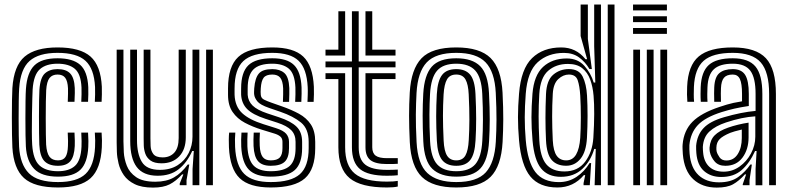

<svg xmlns="http://www.w3.org/2000/svg" viewBox="-20 -820 3494 850"><path d="M236.8 10Q132.2 10 86.2 -31.9Q40.2 -73.8 34.8 -167.5Q33.8 -187 33.1 -223.2Q32.5 -259.5 32.5 -300.6Q32.5 -341.8 33.1 -377Q33.8 -412.2 34.8 -429.8Q41.2 -528.8 89.2 -569.4Q137.2 -610 234.8 -610Q335.2 -610 380.8 -569.6Q426.2 -529.2 430.8 -436Q431.5 -420.5 431 -401.9Q430.5 -383.2 429.8 -369.2H399.8Q400.5 -384.2 401 -401.4Q401.5 -418.5 400.8 -434.8Q396.8 -515.8 358.4 -550.9Q320 -586 234.8 -586Q151.5 -586 111 -550.2Q70.5 -514.5 64.8 -428Q63.5 -409.2 63 -373Q62.5 -336.8 62.5 -295.6Q62.5 -254.5 63.1 -220.1Q63.8 -185.8 64.5 -170.8Q69 -92.2 107.8 -53.1Q146.5 -14 236.8 -14Q320.8 -14 358.8 -50.1Q396.8 -86.2 400.8 -169Q401.5 -184.5 401.4 -197.8Q401.2 -211 399.8 -233H429.8Q431.2 -212 431.4 -198.2Q431.5 -184.5 430.8 -168Q426.2 -72.5 381.1 -31.2Q336 10 236.8 10ZM236.8 -38Q164.5 -38 131.4 -72.2Q98.2 -106.5 94.5 -171.8Q93.5 -187.2 93 -221.2Q92.5 -255.2 92.5 -295.8Q92.5 -336.2 93 -372Q93.5 -407.8 94.8 -426.2Q99.8 -498.5 132 -530.2Q164.2 -562 234.8 -562Q302 -562 334.8 -533.1Q367.5 -504.2 370.8 -434Q371.5 -419.2 371 -402.4Q370.5 -385.5 369.8 -369.2H339.8Q340.5 -386.5 341 -402.6Q341.5 -418.8 340.8 -433.2Q338 -493 311.1 -515.5Q284.2 -538 234.8 -538Q184.2 -538 156.5 -513.6Q128.8 -489.2 124.5 -424Q124 -416.2 123.1 -386Q122.2 -355.8 121.6 -316Q121 -276.2 121 -238.8Q121 -201.2 122.5 -179Q126.8 -113.5 154.6 -87.8Q182.5 -62 236.8 -62Q285.5 -62 311.6 -85.4Q337.8 -108.8 340.8 -170.5Q341.2 -183.2 341.2 -195.6Q341.2 -208 339.8 -233H369.8Q371.5 -207 371.4 -195.2Q371.2 -183.5 370.8 -169.8Q367.5 -99.5 336.2 -68.8Q305 -38 236.8 -38ZM236.8 -86Q196 -86 176.2 -107.2Q156.5 -128.5 154 -179.8Q153.2 -197 152.9 -230.9Q152.5 -264.8 152.5 -303.4Q152.5 -342 153 -374.6Q153.5 -407.2 154.5 -422.2Q158 -476.5 179 -495.2Q200 -514 234.8 -514Q272.8 -514 290.9 -494.6Q309 -475.2 311 -430.2Q311.5 -423.2 311.2 -408.1Q311 -393 309.8 -369.2H280Q280.8 -389.2 281.1 -404.9Q281.5 -420.5 281 -429Q279.5 -461 268.8 -475.5Q258 -490 234.8 -490Q211.5 -490 199.2 -474.6Q187 -459.2 184.5 -420.5Q183.5 -403.8 183 -369.6Q182.5 -335.5 182.5 -296.6Q182.5 -257.8 183 -225.5Q183.5 -193.2 184.2 -180Q186.8 -142.5 199.1 -126.2Q211.5 -110 236.8 -110Q259.8 -110 269.8 -125.1Q279.8 -140.2 280.8 -173.8Q281.2 -186 281.2 -195.5Q281.2 -205 279.8 -233H309.8Q311 -211.8 311.2 -197.1Q311.5 -182.5 311 -173.8Q308.8 -126.8 291.4 -106.4Q274 -86 236.8 -86Z M657.5 10.5Q607.2 10.5 576.1 -4.9Q545 -20.2 528.2 -44.5Q511.5 -68.8 504.9 -96.1Q498.2 -123.5 497.4 -148.1Q496.5 -172.8 496.5 -188.2V-600H526.5V-194.2Q526.5 -175.8 528.1 -146Q529.8 -116.2 541.5 -86.2Q553.2 -56.2 582.6 -35.9Q612 -15.5 667.5 -15.5Q716.8 -15.5 750 -34.5Q783.2 -53.5 811 -91.5H818L805.8 -22.5V0H775.8L775.5 -7L791.8 -48H786.2Q759 -18 730.8 -3.8Q702.5 10.5 657.5 10.5ZM892.5 0V-600H922.5V0ZM695.5 -97Q663 -97 646.2 -109.4Q629.5 -121.8 623.2 -139.9Q617 -158 616.5 -176.2Q616 -194.5 616 -206.2V-600H646V-208Q646 -193.5 646.8 -173.5Q647.5 -153.5 658.6 -138.4Q669.8 -123.2 700.2 -123.2Q732.5 -123.2 751.8 -144.4Q771 -165.5 771 -208.8V-600H802.5V-212Q802.5 -158.5 773.4 -127.8Q744.2 -97 695.5 -97ZM676.5 -42Q614 -42.5 585.2 -80.8Q556.5 -119 556.5 -196.2V-600H586.5V-200.2Q586.5 -138.8 607.9 -103.4Q629.2 -68 688 -68Q734.2 -68 766.4 -88.6Q798.5 -109.2 815.4 -142.8Q832.2 -176.2 832.2 -214.8V-600H862.5V0H832.5V-72L838 -151.5H831Q807.5 -99.2 770.4 -70.4Q733.2 -41.5 676.5 -42Z M1178.5 -86Q1140.2 -86 1122.5 -106.4Q1104.8 -126.8 1102.5 -173.5Q1102 -185 1102.1 -201.5Q1102.2 -218 1103.2 -233H1130.5Q1128.5 -202 1129.8 -175.5Q1131.5 -140.2 1142.9 -125.1Q1154.2 -110 1178.5 -110Q1206.5 -110 1218.5 -122.6Q1230.5 -135.2 1230.5 -164V-192Q1230.5 -207.8 1220.6 -215.9Q1210.8 -224 1194 -229L1138.5 -246Q1098 -258.5 1064.1 -276.5Q1030.2 -294.5 1009.9 -324Q989.5 -353.5 989.5 -400V-429Q989.5 -526 1035 -568Q1080.5 -610 1185.5 -610Q1279.8 -610 1322.4 -569.6Q1365 -529.2 1369.5 -436Q1370.2 -420 1369.8 -402.4Q1369.2 -384.8 1368.5 -369H1341.2Q1341.8 -382.8 1342.4 -401Q1343 -419.2 1342.2 -434.5Q1338.2 -515.8 1301.9 -550.9Q1265.5 -586 1185.5 -586Q1096 -586 1057.2 -549.6Q1018.5 -513.2 1018.5 -429Q1018.5 -422.8 1018.4 -414.5Q1018.2 -406.2 1018.5 -400Q1020.5 -348.8 1052 -319.2Q1083.5 -289.8 1146.8 -270L1201 -253Q1234.2 -242.5 1246.9 -227.8Q1259.5 -213 1259.5 -192V-164Q1259.5 -122.2 1240.6 -104.1Q1221.8 -86 1178.5 -86ZM1178.5 -38Q1112 -38 1081.8 -68.9Q1051.5 -99.8 1048 -170.8Q1047.5 -183.5 1047.6 -202Q1047.8 -220.5 1049 -233H1076.2Q1075.2 -220.8 1075 -203.2Q1074.8 -185.8 1075.2 -172.2Q1078 -113.2 1102.1 -87.6Q1126.2 -62 1178.5 -62Q1237.5 -62 1263 -85.8Q1288.5 -109.5 1288.5 -164V-192Q1288.5 -224 1269.4 -243.6Q1250.2 -263.2 1207.8 -277L1155.2 -294Q1098.8 -312.5 1074.2 -337.1Q1049.8 -361.8 1047.5 -400Q1047.2 -406.8 1047.4 -415Q1047.5 -423.2 1047.5 -429Q1047.5 -500.2 1079.6 -531.1Q1111.8 -562 1185.5 -562Q1251.2 -562 1281.5 -532.2Q1311.8 -502.5 1315 -433.8Q1315.5 -420.5 1315.2 -404.9Q1315 -389.2 1314 -369H1286.8Q1287.5 -387.8 1288 -402.4Q1288.5 -417 1287.8 -433.2Q1285 -493.5 1258.9 -515.8Q1232.8 -538 1185.5 -538Q1127.2 -538 1101.9 -512.6Q1076.5 -487.2 1076.5 -429Q1076.5 -422.8 1076.4 -414.4Q1076.2 -406 1076.5 -400Q1078.5 -372 1098.5 -352.5Q1118.5 -333 1163.5 -318L1214.8 -301Q1268 -283.5 1292.8 -259.2Q1317.5 -235 1317.5 -192V-164Q1317.5 -96.5 1285.2 -67.2Q1253 -38 1178.5 -38ZM1178.5 10Q1084 10 1041 -31.2Q998 -72.5 993.5 -168Q992.8 -183.8 992.9 -202.2Q993 -220.8 994.5 -233H1021.8Q1020.5 -221.5 1020.2 -204Q1020 -186.5 1020.8 -169.5Q1024.8 -86.2 1061.4 -50.1Q1098 -14 1178.5 -14Q1268.5 -14 1307.5 -48.8Q1346.5 -83.5 1346.5 -164V-192Q1346.5 -249.5 1312.8 -277.4Q1279 -305.2 1221.5 -325L1171.8 -342Q1131.2 -356 1119.2 -371.4Q1107.2 -386.8 1105.5 -400Q1104.5 -405.8 1104.8 -413.9Q1105 -422 1105.5 -429Q1109 -474.5 1125.8 -494.2Q1142.5 -514 1185.5 -514Q1219 -514 1238.8 -496.8Q1258.5 -479.5 1260.8 -430.2Q1261.2 -420 1260.8 -403.4Q1260.2 -386.8 1259.8 -369H1232.5Q1233 -385.8 1233.5 -401.9Q1234 -418 1233.5 -429Q1232 -461.5 1220.8 -475.8Q1209.5 -490 1185.5 -490Q1158 -490 1147.2 -475.9Q1136.5 -461.8 1134.5 -429Q1133.2 -412 1134.5 -400Q1135.8 -385.5 1148.8 -379Q1161.8 -372.5 1180.2 -366L1228.5 -349Q1270.2 -334.5 1303.5 -316.4Q1336.8 -298.2 1356.1 -269.1Q1375.5 -240 1375.5 -192V-164Q1375.5 -70.8 1329.8 -30.4Q1284 10 1178.5 10Z M1693 -42Q1610 -42 1574 -71.2Q1538 -100.5 1538 -168V-522H1421V-548H1538V-770H1568V-548H1731V-522H1568V-168Q1568 -114.5 1597 -91.2Q1626 -68 1693 -68Q1705 -68 1716.5 -68.2Q1728 -68.5 1741 -69.2V-44.2Q1724 -42 1693 -42ZM1421 -574V-600H1478V-770H1508V-574ZM1598 -574V-770H1628V-600H1731V-574ZM1693 10Q1578 10 1528 -31.2Q1478 -72.5 1478 -168V-470H1421V-496H1508V-168Q1508 -86.8 1550.9 -51.4Q1593.8 -16 1693 -16Q1725.5 -16 1741 -19.2V5.8Q1723.2 10 1693 10ZM1693 -93.8Q1642.2 -93.8 1620.1 -111Q1598 -128.2 1598 -168V-496H1731V-470H1628V-168Q1628 -142.2 1643.1 -131Q1658.2 -119.8 1693 -119.8Q1738 -119.8 1741 -120V-95Q1734 -94.5 1723.1 -94.1Q1712.2 -93.8 1693 -93.8Z M2000 10Q1896.2 10 1848 -36.5Q1799.8 -83 1794.2 -190.8Q1791 -257 1791 -307.5Q1791 -358 1794 -410Q1800 -514 1846.1 -562Q1892.2 -610 2000 -610Q2104.5 -610 2151.9 -563.1Q2199.2 -516.2 2204.8 -410Q2208.2 -342 2208 -291.4Q2207.8 -240.8 2205 -191Q2199 -84.5 2152 -37.2Q2105 10 2000 10ZM2000 -14Q2091.8 -14 2130.8 -57.1Q2169.8 -100.2 2175 -192.8Q2177.8 -242 2178 -290.4Q2178.2 -338.8 2174.8 -408.8Q2170 -502.5 2129.6 -544.2Q2089.2 -586 2000 -586Q1909 -586 1869.1 -543.8Q1829.2 -501.5 1824 -408.2Q1821.5 -362.5 1821 -312.9Q1820.5 -263.2 1824.2 -191.2Q1829.2 -93.5 1872 -53.8Q1914.8 -14 2000 -14ZM2000 -38Q1930 -38 1894.1 -72.5Q1858.2 -107 1854 -194.2Q1851 -254.2 1851.1 -307.6Q1851.2 -361 1853.8 -405.2Q1858.5 -487 1891.2 -524.5Q1924 -562 2000 -562Q2071.2 -562 2105.9 -527Q2140.5 -492 2144.8 -408.2Q2148.2 -341.2 2148.1 -291.4Q2148 -241.5 2145.2 -195.8Q2140.5 -111 2107 -74.5Q2073.5 -38 2000 -38ZM2000 -62Q2057.8 -62 2084.5 -93.2Q2111.2 -124.5 2115.2 -196.8Q2117.8 -238 2118 -289.4Q2118.2 -340.8 2115 -405Q2111.5 -477.2 2084.1 -507.6Q2056.8 -538 2000 -538Q1941.8 -538 1914.9 -507Q1888 -476 1883.8 -404.2Q1881.5 -364.5 1881.1 -312.9Q1880.8 -261.2 1884 -195.5Q1887.8 -122.5 1915.5 -92.2Q1943.2 -62 2000 -62ZM2000 -86Q1957.8 -86 1937.4 -111.5Q1917 -137 1914 -197Q1911 -256 1911 -304.4Q1911 -352.8 1913.8 -403Q1917.2 -462.5 1937.1 -488.2Q1957 -514 2000 -514Q2040.8 -514 2061.4 -489.4Q2082 -464.8 2085 -404Q2088 -343.8 2088 -293.6Q2088 -243.5 2085.2 -198Q2082 -138 2062.1 -112Q2042.2 -86 2000 -86ZM2000 -110Q2028.2 -110 2040.5 -131.9Q2052.8 -153.8 2055.2 -199.5Q2057.8 -242 2058 -289.8Q2058.2 -337.5 2055 -402.5Q2053 -446.5 2040.8 -468.2Q2028.5 -490 2000 -490Q1971.2 -490 1958.9 -468.5Q1946.5 -447 1943.8 -401.5Q1941 -353.5 1941 -307.5Q1941 -261.5 1944 -198Q1946.2 -151.2 1959.4 -130.6Q1972.5 -110 2000 -110Z M2700.5 0H2670.5V-800H2700.5ZM2640.5 0H2612.5L2617.5 -160.5L2610.8 -160.8Q2595.2 -107.2 2558 -72.2Q2520.8 -37.2 2463 -37.2Q2405.2 -37.2 2375.1 -74.8Q2345 -112.2 2337.5 -198.8Q2332.8 -253.5 2332.8 -300.5Q2332.8 -347.5 2337.2 -404.5Q2343.8 -486.5 2384.2 -523.9Q2424.8 -561.2 2489 -561.2Q2537.5 -561.2 2566.8 -528.8Q2596 -496.2 2608.5 -454.5H2615.5L2610.5 -615V-800H2640.5ZM2447.8 10Q2368 10 2327.8 -38.9Q2287.5 -87.8 2277.8 -199Q2273 -254.2 2273.1 -301.5Q2273.2 -348.8 2277.8 -405.2Q2286.5 -515.2 2335.4 -562.6Q2384.2 -610 2464.5 -610Q2530.2 -610 2572 -558H2579.2L2550.5 -660.5V-800H2582.5V-647.5L2600.2 -514.2L2589.5 -514.5Q2570.5 -546.5 2543.2 -566.1Q2516 -585.8 2476.5 -585.8Q2405.8 -585.8 2360.4 -544.5Q2315 -503.2 2307.5 -404.8Q2303.2 -348.8 2303.1 -300.6Q2303 -252.5 2307.5 -200.2Q2315.8 -103 2350 -58.4Q2384.2 -13.8 2454.5 -13.8Q2497.8 -13.8 2532.6 -37.1Q2567.5 -60.5 2590.2 -98.2H2597L2591 0H2563.5V-9.2L2570.8 -44.8H2564.8Q2518.5 10 2447.8 10ZM2478.8 -61Q2538.5 -61 2570.6 -104.2Q2602.8 -147.5 2606.8 -210Q2610.5 -269.2 2610.6 -315.4Q2610.8 -361.5 2607.8 -396.2Q2604.5 -435.8 2592.9 -467.6Q2581.2 -499.5 2557.6 -518.2Q2534 -537 2494.2 -537Q2441.5 -537 2406.6 -506.5Q2371.8 -476 2367.5 -404Q2364.5 -352.8 2364.5 -304.6Q2364.5 -256.5 2367.5 -199.5Q2371.5 -125.2 2398.2 -93.1Q2425 -61 2478.8 -61ZM2486.5 -86.2Q2445 -86.2 2422.6 -111.6Q2400.2 -137 2397.2 -199Q2394.8 -250 2394.8 -298.1Q2394.8 -346.2 2397.2 -403.8Q2400 -464.8 2429.4 -489.5Q2458.8 -514.2 2498.5 -514.2Q2543.2 -514.2 2559.6 -480.8Q2576 -447.2 2578.8 -397Q2583.8 -309.5 2578.5 -210Q2575.2 -148 2550 -117.1Q2524.8 -86.2 2486.5 -86.2ZM2486.5 -110Q2515.2 -110 2530.4 -135.9Q2545.5 -161.8 2548.8 -210Q2551.2 -248.2 2551.4 -299.6Q2551.5 -351 2548.8 -397Q2546.2 -439 2537.6 -464.5Q2529 -490 2498.5 -490Q2473.5 -490 2451.6 -469.9Q2429.8 -449.8 2427.2 -405Q2424.2 -351.5 2424.4 -303.4Q2424.5 -255.2 2427.2 -198.5Q2429.8 -151.2 2444.5 -130.6Q2459.2 -110 2486.5 -110Z M2782.5 -774V-800H2932.5V-774ZM2782.5 -722V-748H2932.5V-722ZM2782.5 -670V-696H2932.5V-670ZM2903.5 0V-600H2933.5V0ZM2783.5 0V-600H2813.5V0ZM2843.5 0V-600H2873.5V0Z M3385 0V-404Q3385 -501.5 3347.8 -543.8Q3310.5 -586 3224 -586Q3135 -586 3095.2 -550.9Q3055.5 -515.8 3052 -434.8Q3051.5 -419.5 3051.4 -402.8Q3051.2 -386 3052.8 -369.2H3023Q3021.5 -387 3021.4 -401.4Q3021.2 -415.8 3022 -436Q3025.8 -530 3073.2 -570Q3120.8 -610 3224 -610Q3326.5 -610 3370.8 -562.2Q3415 -514.5 3415 -404V0ZM3325 0.2V-72L3329.5 -151.5H3322.8Q3298.8 -98.2 3263.5 -67.2Q3228.2 -36.2 3172.2 -36.5Q3126.5 -36.8 3096.9 -62.8Q3067.2 -88.8 3062.8 -142.2Q3062.5 -147.2 3061.9 -157.6Q3061.2 -168 3061.8 -174.5Q3066 -221.8 3094.1 -252.2Q3122.2 -282.8 3185 -301Q3262.2 -323.5 3325 -329V-404Q3325 -475.8 3301.8 -506.9Q3278.5 -538 3224 -538Q3166.8 -538 3140.5 -513.6Q3114.2 -489.2 3112 -433.5Q3111.5 -419 3111.2 -403Q3111 -387 3112.2 -369.2H3082.5Q3081.2 -388.5 3081.4 -404.4Q3081.5 -420.2 3082 -434Q3084.8 -502.5 3117.8 -532.2Q3150.8 -562 3224 -562Q3294.2 -562 3324.6 -525.4Q3355 -488.8 3355 -404V0.2ZM3153.2 10.5Q3088.5 10.5 3048.9 -26.8Q3009.2 -64 3003 -137Q3002.2 -146.2 3001.8 -159.4Q3001.2 -172.5 3002 -180.2Q3007.2 -241.8 3045.4 -280.6Q3083.5 -319.5 3165.8 -346.8Q3185 -353.2 3198.6 -357.2Q3212.2 -361.2 3227.2 -364.5Q3242.2 -367.8 3265 -371.5V-404.2Q3265 -450.2 3255.6 -470.1Q3246.2 -490 3224 -490Q3196.8 -490 3184.9 -475.6Q3173 -461.2 3171.8 -429.5Q3171.5 -424.2 3171.2 -406Q3171 -387.8 3171.8 -369.2H3142Q3141 -391.5 3141.4 -406.9Q3141.8 -422.2 3142 -432.8Q3144 -479 3164.8 -496.5Q3185.5 -514 3224 -514Q3262.5 -514 3278.8 -488.5Q3295 -463 3295 -404.2V-350.8Q3258 -345.2 3231.2 -339.1Q3204.5 -333 3175.5 -324Q3101.8 -300.8 3069.2 -266Q3036.8 -231.2 3032 -177.8Q3031.5 -170.5 3031.9 -159.2Q3032.2 -148 3033 -139.5Q3038.2 -77.2 3072.2 -45Q3106.2 -12.8 3163 -12.8Q3215.2 -12.8 3247.5 -35.9Q3279.8 -59 3301.8 -91.5H3308.5L3298.2 -22.5V0H3268.5L3268 -4L3283.2 -48H3277.8Q3251.2 -18.5 3225 -4Q3198.8 10.5 3153.2 10.5ZM3183.5 -60Q3222.2 -60 3254 -82.6Q3285.8 -105.2 3304.8 -140.8Q3323.8 -176.2 3323.8 -214.8V-305Q3265.2 -301.5 3194.5 -278Q3147.8 -262.5 3121 -238Q3094.2 -213.5 3091.5 -169.5Q3091.2 -162.8 3091.9 -155.9Q3092.5 -149 3092.8 -144.8Q3096.2 -104 3119.8 -82Q3143.2 -60 3183.5 -60ZM3191.2 -86Q3160.2 -86 3143.9 -105.1Q3127.5 -124.2 3122.5 -147.5Q3120.8 -157.2 3121.2 -166.5Q3124 -201 3144.1 -221.1Q3164.2 -241.2 3203.5 -255Q3223.2 -262 3247.2 -267.9Q3271.2 -273.8 3294 -277V-212Q3294 -158.5 3267 -122.2Q3240 -86 3191.2 -86ZM3195.8 -109.5Q3228.2 -109.5 3246.1 -137.9Q3264 -166.2 3264 -209.2V-246.5Q3227.2 -237.8 3213 -232Q3179.8 -218.2 3165.9 -204Q3152 -189.8 3151.5 -166.8Q3151.5 -162 3151.5 -158.1Q3151.5 -154.2 3152.5 -150Q3155.5 -137.8 3165.4 -123.6Q3175.2 -109.5 3195.8 -109.5Z"/></svg>

Font: Big Shoulders Inline Display Black
Style: Regular
Weight: 900
Designer: Patric King
Foundry: XO Type Co
Version: Version 1.000